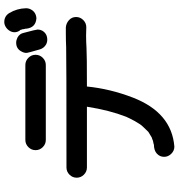

<svg xmlns="http://www.w3.org/2000/svg" viewBox="12 -808 855 920"><g transform="rotate(-90 440.0 -348.5)"><path d="M588 -557H229Q209 -557 194.5 -571.5Q180 -586 180 -606Q180 -626 194.5 -640.5Q209 -655 229 -655H588Q608 -655 622.5 -640.5Q637 -626 637 -606Q637 -586 622.5 -571.5Q608 -557 588 -557ZM197 59Q177 59 162.5 44Q148 29 148 10Q148 -11 163.5 -25Q179 -39 207 -39L208 -40Q227 -43 236 -48L240 -49Q253 -56 265 -64L266 -65L268 -66Q299 -97 305 -107Q320 -130 332 -155L340 -172Q371 -251 388 -359V-360H97Q77 -360 62.5 -374.5Q48 -389 48 -409Q48 -429 62.5 -443.5Q77 -458 97 -458Q641 -458 673 -459.5Q705 -461 737 -461H769Q789 -459 803.5 -445.5Q818 -432 818 -412Q818 -392 803.5 -377.5Q789 -363 769 -363L730 -364Q700 -364 669 -362Q638 -360 485 -360Q474 -249 432 -140Q360 46 197 59ZM709 -550Q697 -550 686 -556Q669 -566 663 -585Q646 -643 646 -650Q646 -662 653 -674Q666 -699 695 -699Q707 -699 719 -693Q738 -683 742 -663Q758 -603 758 -596Q758 -585 753 -575Q739 -550 709 -550ZM812 -602Q767 -605 762 -651V-654Q759 -664 759 -671Q759 -672 756 -676L757 -677Q757 -679 753 -682Q745 -694 745 -707Q745 -719 752 -730.5Q759 -742 770.5 -749Q782 -756 794 -756Q822 -756 837 -732Q859 -695 860 -652Q860 -639 854 -628Q841 -604 812 -602Z"/></g></svg>

Font: Bad Comic
Style: Regular
Weight: 400
Designer: GGBotNet
Foundry: f0n7
Version: 0.9